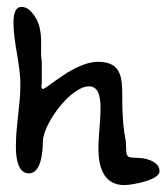

<svg xmlns="http://www.w3.org/2000/svg" viewBox="-20 -654 483 556"><path d="M26 -231C26 -206 28 -152 64 -152C100 -152 104 -217 104 -243C104 -294 184 -404 238 -404C270 -404 271 -362 271 -339C271 -300 265 -262 265 -223C265 -173 279 -118 340 -118C361 -118 442 -132 442 -158C442 -184 410 -194 389 -196C351 -200 345 -190 345 -233C345 -246 342 -258 340 -270C335 -305 334 -341 334 -376C334 -430 331 -475 264 -475C196 -475 119 -399 104 -396C97 -401 101 -407 101 -413V-472C101 -480 99 -488 99 -496C99 -534 103 -576 79 -609C70 -622 59 -634 42 -634C21 -634 19 -604 19 -589C19 -528 39 -470 39 -409C39 -350 26 -291 26 -231Z"/></svg>

Font: ChillLongCangKaiShu Medium
Style: Regular
Weight: 500
Version: Version 3.500;Glyphs 3.1.1 (3135)